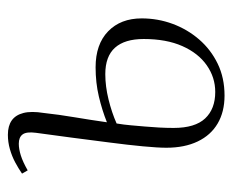

<svg xmlns="http://www.w3.org/2000/svg" viewBox="-70 -492 576 475"><g transform="rotate(-90 217.5 -254.0)"><path d="M153 -277Q183 -289 217 -297Q251 -305 289 -305Q346 -305 378 -274Q410 -243 410 -191Q410 -151 396.5 -114.5Q383 -78 358 -49Q333 -20 298 -3Q263 14 219 14Q179 14 150 -3Q121 -20 105.5 -52.5Q90 -85 90 -130Q90 -151 93.5 -188Q97 -225 103 -271Q109 -317 115 -364Q121 -411 127 -453Q130 -476 123 -485.5Q116 -495 100 -495Q87 -495 71 -490Q55 -485 34 -473L26 -487Q39 -496 54 -504Q69 -512 86.5 -517Q104 -522 122 -522Q144 -522 157.5 -512.5Q171 -503 176 -483.5Q181 -464 176 -433Q172 -396 165.5 -357.5Q159 -319 153 -277ZM150 -253Q147 -235 145.5 -217.5Q144 -200 142.5 -183Q141 -166 140 -148Q139 -130 139 -112Q139 -59 162.5 -34Q186 -9 228 -9Q264 -9 294 -30Q324 -51 341.5 -90.5Q359 -130 359 -186Q359 -233 337.5 -257Q316 -281 272 -281Q242 -281 209.5 -273Q177 -265 150 -253Z"/></g></svg>

Font: Literata 60pt ExtraLight
Style: Italic
Weight: 250
Italic angle: -2°
Designer: Latin by Veronika Burian and Jose Scaglione. Greek by Irene Vlachou. Cyrillic by Vera Evstafieva
Foundry: TypeTogether
Version: Version 3.103;gftools[0.9.29]